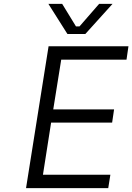

<svg xmlns="http://www.w3.org/2000/svg" viewBox="-20 -968 681 988"><path d="M114 0 230 -730H641L631 -661H295L254 -405H567L557 -337H243L201 -69H548L537 0ZM327 -793 229 -948H300L371 -832H389L490 -948H559L419 -793Z"/></svg>

Font: Sora Light
Style: Italic
Weight: 300
Designer: Jonathan Barnbrook, Juli√°n Moncada
Version: Version 1.000